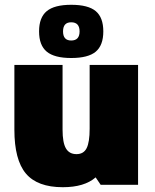

<svg xmlns="http://www.w3.org/2000/svg" viewBox="-20 -771 646 801"><path d="M379 -31Q332 10 242 10Q136 10 88 -47Q40 -104 40 -230V-500H241V-230Q241 -176 255 -152Q269 -128 299 -128Q329 -128 341.5 -153Q354 -178 354 -234V-500H556V0H400ZM277 -751Q348 -751 379.5 -724.5Q411 -698 411 -640Q411 -582 379.5 -555.5Q348 -529 277 -529Q207 -529 175 -555.5Q143 -582 143 -640Q143 -698 175 -724.5Q207 -751 277 -751ZM277 -602Q312 -602 312 -640Q312 -678 277 -678Q243 -678 243 -640Q243 -602 277 -602Z"/></svg>

Font: Fivo Sans Black
Style: Regular
Weight: 900
Designer: Alexander Slobzheninov
Foundry: Alexander Slobzheninov
Version: 1.0